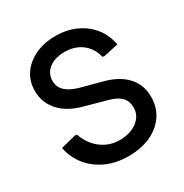

<svg xmlns="http://www.w3.org/2000/svg" viewBox="-168 -847 952 993"><g transform="rotate(-30 308.0 -350.0)"><path d="M317 14Q245 14 187 -12Q129 -38 90.5 -85Q52 -132 39 -195L130 -218L141 -216Q154 -177 179.5 -146.5Q205 -116 241 -98.5Q277 -81 319 -81Q362 -81 394.5 -95Q427 -109 446 -133.5Q465 -158 465 -190Q465 -232 441 -255Q417 -278 371 -290L241 -326Q155 -349 110 -400.5Q65 -452 65 -520Q65 -577 94.5 -620.5Q124 -664 177 -689Q230 -714 299 -714Q366 -714 419.5 -689.5Q473 -665 508.5 -621Q544 -577 555 -516L467 -497L456 -499Q443 -555 401 -587Q359 -619 298 -619Q240 -619 205 -591.5Q170 -564 170 -520Q170 -483 195.5 -459Q221 -435 269 -421L399 -386Q482 -364 526.5 -315Q571 -266 571 -195Q571 -132 539 -85Q507 -38 450 -12Q393 14 317 14Z"/></g></svg>

Font: Fustat SemiBold
Style: Regular
Weight: 600
Designer: Mohamed Gaber, Khaled Hosny, Laura Garcia Mut
Foundry: Kief Type Foundry, Alif Type Foundry, Hard Type Foundry
Version: Version 1.007